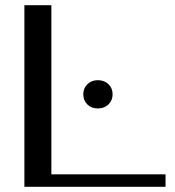

<svg xmlns="http://www.w3.org/2000/svg" viewBox="-20 -720 676 740"><path d="M74 -700H178V-48H618V0H74ZM301 -357Q301 -380 317 -395.5Q333 -411 357 -411Q382 -411 398 -395.5Q414 -380 414 -357Q414 -333 398 -317.5Q382 -302 357 -302Q332 -302 316.5 -317.5Q301 -333 301 -357Z"/></svg>

Font: Fahkwang
Style: Regular
Weight: 400
Version: Version 1.000; ttfautohint (v1.6)